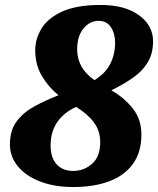

<svg xmlns="http://www.w3.org/2000/svg" viewBox="-20 -744 637 774"><path d="M275 10Q200 10 142.5 -12Q85 -34 52.5 -73Q20 -112 20 -162Q20 -218 46.5 -254Q73 -290 117.5 -314.5Q162 -339 216 -360Q176 -392 149 -437.5Q122 -483 122 -541Q122 -588 148 -630Q174 -672 232 -698Q290 -724 385 -724Q484 -724 540.5 -682.5Q597 -641 597 -578Q597 -528 575.5 -492.5Q554 -457 516 -430.5Q478 -404 429 -380Q481 -350 515.5 -306.5Q550 -263 550 -202Q550 -129 515 -82Q480 -35 418.5 -12.5Q357 10 275 10ZM361 -421Q406 -449 425 -487.5Q444 -526 444 -571Q444 -609 427 -634.5Q410 -660 378 -660Q342 -660 316.5 -629Q291 -598 291 -545Q291 -469 361 -421ZM275 -55Q319 -55 351.5 -84Q384 -113 384 -171Q384 -216 359 -250Q334 -284 287 -313Q238 -291 211 -252Q184 -213 184 -157Q184 -109 208 -82Q232 -55 275 -55Z"/></svg>

Font: Noto Serif Black
Style: Italic
Weight: 900
Italic angle: -12°
Designer: Monotype Design Team
Foundry: Monotype Imaging Inc.
Version: Version 2.013